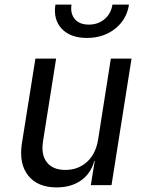

<svg xmlns="http://www.w3.org/2000/svg" viewBox="-20 -805 640 835"><path d="M226 10Q144 10 103 -41Q62 -92 75 -180L134 -550H224L167 -190Q158 -132 184 -99Q210 -66 264 -66Q320 -66 358.5 -101Q397 -136 407 -200L462 -550H552L465 0H375L392 -105H390Q375 -50 332 -20Q289 10 226 10ZM358 -640Q286 -640 248.5 -680Q211 -720 221 -785H291Q285 -746 305.5 -722Q326 -698 366 -698Q407 -698 435 -722Q463 -746 469 -785H541Q531 -720 480.5 -680Q430 -640 358 -640Z"/></svg>

Font: NKDuy Mono
Style: Italic
Weight: 400
Italic angle: -9°
Monospace: yes
Designer: NKDuy
Foundry: NKDuy
Version: Version 2.251; ttfautohint (v1.8.4.7-5d5b)